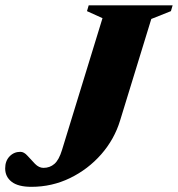

<svg xmlns="http://www.w3.org/2000/svg" viewBox="-68 -690 672 724"><path d="M385 -236Q363.5 -165 313.8 -108.2Q264 -51.5 196 -18.5Q128 14.5 50.5 14.5Q0.5 14.5 -24 -4.5Q-48.5 -23.5 -48.5 -55Q-48.5 -83 -32 -100.2Q-15.5 -117.5 9 -117.5Q22.5 -117.5 35.8 -102.5Q49 -87.5 64 -72.2Q79 -57 96 -57Q120 -57 137.2 -72Q154.5 -87 166 -125L318.5 -621.5L260 -648L266.5 -670H583L576.5 -648L502.5 -618.5Z"/></svg>

Font: Newsreader Text ExtraBold
Style: Italic
Weight: 800
Italic angle: -17°
Designer: Hugues Gentile
Foundry: Production Type
Version: Version 1.001